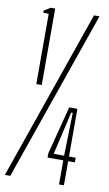

<svg xmlns="http://www.w3.org/2000/svg" viewBox="-108 -845 504 890"><g transform="rotate(10 144.0 -400.0)"><path d="M52 -440V-771H27L26 -781L57 -800H77.5V-440ZM-18.5 0 260 -800H286L7 0ZM259.5 -360V-135.5H291V-113.5H259.5V0H236.5V-113.5H162.5V-133.5L221 -360ZM236.5 -135.5 239 -234.5 241.5 -337.5H234L210.5 -234.5L187.5 -135.5Z"/></g></svg>

Font: Big Shoulders Display Thin ExtraLight
Style: Regular
Weight: 250
Version: Version 2.002